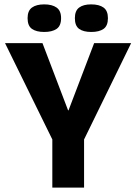

<svg xmlns="http://www.w3.org/2000/svg" viewBox="-20 -857 622 877"><path d="M219 0V-220L3 -660H174L291 -353H293L410 -660H579L364 -220V0ZM397 -711Q361 -711 341.5 -725Q322 -739 322 -774Q322 -808 341.5 -822.5Q361 -837 396 -837Q433 -837 453 -822.5Q473 -808 473 -774Q473 -739 453 -725Q433 -711 397 -711ZM182 -711Q146 -711 126 -725Q106 -739 106 -774Q106 -808 126 -822.5Q146 -837 182 -837Q218 -837 238.5 -822.5Q259 -808 259 -774Q259 -739 238.5 -725Q218 -711 182 -711Z"/></svg>

Font: Bricolage Grotesque 96pt Bricolage Grotesque 48pt Regular
Style: Bold
Weight: 700
Designer: Mathieu Triay
Foundry: Atelier Triay
Version: Version 1.001; ttfautohint (v1.8.4.7-5d5b);gftools[0.9.33.de